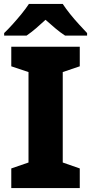

<svg xmlns="http://www.w3.org/2000/svg" viewBox="-20 -950 460 970"><path d="M383 0H37V-99L124 -129V-586L37 -615V-714H383V-615L297 -586V-129L383 -99ZM297 -930Q312 -907 334 -879.5Q356 -852 379.5 -826.5Q403 -801 420 -783V-770H309Q283 -787 259.5 -807Q236 -827 210 -850Q185 -827 162.5 -807.5Q140 -788 114 -770H1V-783Q20 -801 43.5 -827Q67 -853 89 -880Q111 -907 126 -930Z"/></svg>

Font: Noto Sans Hebrew Thin ExtraBold
Style: Regular
Weight: 800
Version: Version 3.001